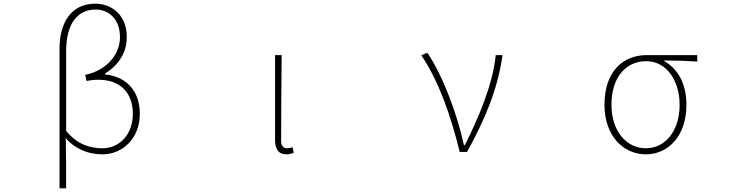

<svg xmlns="http://www.w3.org/2000/svg" viewBox="-20 -827 4040 1045"><path d="M304 198H340C340 103 340 18 338 -75C393 -12 466 13 538 13C648 13 741 -75 741 -207C741 -326 675 -409 552 -422V-427C626 -473 670 -541 670 -625C670 -746 588 -807 498 -807C368 -807 304 -704 304 -562ZM537 -20C471 -20 399 -41 340 -115C340 -261 340 -403 340 -548C340 -700 403 -775 500 -775C571 -775 633 -725 633 -624C633 -546 578 -449 443 -419L452 -386C473 -391 495 -393 515 -393C642 -393 703 -315 703 -208C703 -93 629 -20 537 -20Z M1538 13C1556 13 1569 9 1579 4L1572 -26C1559 -22 1551 -20 1541 -20C1524 -20 1510 -33 1510 -59C1510 -217 1512 -368 1513 -527H1477V-66C1477 -10 1500 13 1538 13Z M2482 0H2522C2621 -179 2690 -345 2715 -527H2678C2663 -368 2584 -185 2510 -37H2505C2469 -204 2392 -412 2306 -540L2273 -526C2368 -387 2436 -191 2482 0Z M3495 13C3615 13 3716 -84 3716 -257C3716 -371 3670 -452 3596 -494V-498C3657 -498 3714 -496 3775 -492V-527H3498C3378 -527 3270 -445 3270 -257C3270 -84 3376 13 3495 13ZM3495 -20C3390 -20 3308 -113 3308 -257C3308 -413 3392 -494 3497 -494C3613 -494 3679 -381 3679 -257C3679 -113 3600 -20 3495 -20Z"/></svg>

Font: Harano Aji Gothic K1 ExtraLight
Style: Regular
Weight: 250
Foundry: Masamichi Hosoda
Version: HaranoAjiGothicK1-ExtraLight version 20230610;ttx 4.39.4